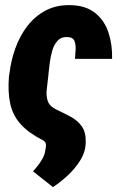

<svg xmlns="http://www.w3.org/2000/svg" viewBox="-20 -559 464 761"><path d="M260.3 -538.6Q321.3 -537.1 358.2 -506.8Q395 -476.6 410.4 -428.5Q425.8 -380.4 424.3 -325.7H277.3Q277.8 -339.8 279.5 -359.9Q281.2 -379.9 275.6 -395.5Q270 -411.1 248 -412.1Q223.1 -413.6 208.5 -397.7Q193.8 -381.8 187 -357.9Q180.2 -334 177.2 -309.6Q174.3 -285.2 172.4 -268.6L171.4 -257.3Q168.9 -231.9 165.5 -206.5Q162.1 -181.2 168.9 -159.7Q175.8 -138.2 203.6 -124.5Q235.4 -109.9 262 -95.2Q288.6 -80.6 304.7 -57.4Q320.8 -34.2 319.8 4.9Q319.3 42 298.6 75.7Q277.8 109.4 248 136.7Q218.3 164.1 189.9 182.6L110.8 120.1Q120.6 109.4 130.9 96.2Q141.1 83 149.2 68.4Q157.2 53.7 159.2 38.6Q160.6 30.3 161.9 22.5Q163.1 14.6 161.1 8.5Q159.2 2.4 150.4 -2.9Q93.8 -31.7 62.5 -66.2Q31.2 -100.6 20.8 -147Q10.3 -193.4 15.6 -257.3L17.6 -268.6Q23.4 -318.8 40.8 -367.4Q58.1 -416 88.1 -455.3Q118.2 -494.6 160.9 -517.3Q203.6 -540 260.3 -538.6Z"/></svg>

Font: Roboto Condensed Black
Style: Italic
Weight: 900
Italic angle: -12°
Designer: Christian Robertson
Foundry: Google
Version: Version 3.008; 2023